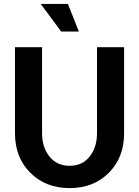

<svg xmlns="http://www.w3.org/2000/svg" viewBox="-20 -940 707 976"><path d="M56.2 -262.2V-700.2H193.8V-262.2Q193.8 -191.9 231.4 -144.5Q269 -97.2 334 -97.2Q398.9 -97.2 436 -144.5Q473.1 -191.9 473.1 -262.2V-700.2H610.8V-262.2Q610.8 -139.6 533.4 -61.8Q456.1 16.1 334 16.1Q211.9 16.1 134 -61.8Q56.2 -139.6 56.2 -262.2ZM291 -779.8 187 -919.9H325.2L380.9 -779.8Z"/></svg>

Font: Uncut Sans
Style: Bold
Weight: 700
Designer: Kasper Nordkvist
Foundry: UNCUT.wtf
Version: Version 1.304;Glyphs 3.2 (3246)